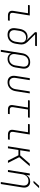

<svg xmlns="http://www.w3.org/2000/svg" viewBox="1897 -2722 1005 4840"><g transform="rotate(90 2400.0 -302.5)"><path d="M374 0Q307 0 276 -35Q245 -70 255 -135L314 -505H106L113 -550H371L305 -135Q291 -45 381 -45H503L496 0Z M856 10Q762 10 720 -45Q678 -100 694 -200L708 -292Q724 -388 775.5 -441.5Q827 -495 913 -495Q940 -495 959 -487Q978 -479 994 -466L998 -469L790 -683L798 -730H1143L1135 -685H845L1037 -492Q1118 -410 1098 -292L1084 -200Q1068 -100 1008.5 -45Q949 10 856 10ZM864 -35Q933 -35 977 -78Q1021 -121 1034 -200L1048 -292Q1061 -371 1029.5 -414Q998 -457 929 -457Q860 -457 815.5 -414Q771 -371 758 -292L744 -200Q731 -121 762.5 -78Q794 -35 864 -35Z M1237 180 1323 -361Q1337 -453 1397.5 -506.5Q1458 -560 1548 -560Q1636 -560 1679 -506Q1722 -452 1708 -361L1681 -190Q1672 -130 1642 -85Q1612 -40 1567 -15Q1522 10 1467 10Q1414 10 1378.5 -12.5Q1343 -35 1331 -75H1328L1316 0L1287 180ZM1464 -33Q1531 -33 1575 -74.5Q1619 -116 1631 -190L1658 -361Q1670 -435 1639 -476Q1608 -517 1541 -517Q1474 -517 1429 -475.5Q1384 -434 1373 -361L1346 -190Q1334 -116 1365.5 -74.5Q1397 -33 1464 -33Z M2053 10Q1964 10 1922 -44.5Q1880 -99 1895 -194L1951 -550H2001L1945 -194Q1933 -119 1964 -77Q1995 -35 2061 -35Q2128 -35 2172.5 -77Q2217 -119 2229 -194L2285 -550H2335L2279 -194Q2264 -100 2203.5 -45Q2143 10 2053 10Z M2741 0Q2678 0 2649.5 -32Q2621 -64 2631 -125L2691 -505H2506L2513 -550H2948L2941 -505H2741L2681 -125Q2669 -45 2748 -45H2858L2851 0Z M3374 0Q3307 0 3276 -35Q3245 -70 3255 -135L3314 -505H3106L3113 -550H3371L3305 -135Q3291 -45 3381 -45H3503L3496 0Z M3669 0 3756 -550H3806L3768 -309H3898L4108 -550H4170L3943 -284L4087 0H4029L3895 -264H3761L3719 0Z M4266 0 4353 -550H4403L4388 -456Q4410 -504 4454.5 -532Q4499 -560 4558 -560Q4639 -560 4679.5 -508Q4720 -456 4706 -367L4619 180H4569L4655 -360Q4667 -434 4636.5 -475.5Q4606 -517 4541 -517Q4475 -517 4429.5 -475Q4384 -433 4373 -360L4316 0ZM4537 -645 4665 -785H4724L4590 -645Z"/></g></svg>

Font: NKDuy Mono Thin
Style: Italic
Weight: 100
Italic angle: -9°
Monospace: yes
Designer: NKDuy
Foundry: NKDuy
Version: Version 2.251; ttfautohint (v1.8.4.7-5d5b)